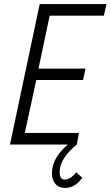

<svg xmlns="http://www.w3.org/2000/svg" viewBox="-20 -710 543 943"><path d="M224 -633 169 -373H400L388 -317H158L102 -57H368L357 0Q287 57 275 114Q273 130 273 136Q273 172 298 172Q312 172 327 162.5Q342 153 354 136L384 163Q349 213 300 213Q269 213 252 193Q235 173 235 141Q235 128 238 113Q243 85 262.5 55.5Q282 26 313 0H29L175 -690H503L490 -633Z"/></svg>

Font: Decalotype Light Italic
Style: Regular
Weight: 300
Italic angle: -12°
Designer: Alfredo Marco Pradil
Foundry: Alfredo Marco Pradil
Version: Version 1.0